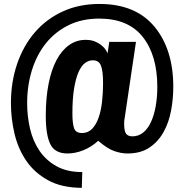

<svg xmlns="http://www.w3.org/2000/svg" viewBox="-20 -751 913 952"><path d="M521.8 -543.4 513.4 -486.2Q511.4 -492.6 504.3 -503.7Q497.2 -514.8 484.2 -525.7Q471.2 -536.6 451.5 -545Q431.8 -553.4 404.6 -553.4Q359.8 -553.4 323.1 -527.8Q286.4 -502.2 260.5 -453.6Q234.6 -405 220.8 -335.1Q207 -265.2 207 -177.2Q207 -80.8 229.9 -35.4Q252.8 10 314.8 10Q352.8 10 392.7 -5.8Q432.6 -21.6 467 -53Q511.8 -14 546.4 -2Q581 10 611.8 10Q677.6 10 721.1 -19.4Q764.6 -48.8 790.9 -96.1Q817.2 -143.4 828.2 -202.3Q839.2 -261.2 839.2 -320.4Q839.2 -506.2 745.8 -618.8Q652.4 -731.4 473 -731.4Q370.8 -731.4 289.4 -693.4Q208 -655.4 151.5 -589.1Q95 -522.8 64.6 -433.2Q34.2 -343.6 34.2 -239.6Q34.2 -164.6 51.5 -90Q68.8 -15.4 109.2 44.6Q149.6 104.6 217.3 142.2Q285 179.8 385.6 180.4L388 102.2Q312.2 102.2 259.9 73Q207.6 43.8 175.2 -4.4Q142.8 -52.6 128.7 -113.9Q114.6 -175.2 114.6 -239.2Q114.6 -326.8 138.5 -403.5Q162.4 -480.2 208.2 -537Q254 -593.8 320.4 -626.3Q386.8 -658.8 471.8 -658.8Q616.2 -658.8 688.1 -567.6Q760 -476.4 760 -320.4Q760 -269.8 752.1 -225Q744.2 -180.2 729 -146.8Q713.8 -113.4 690.6 -94.2Q667.4 -75 636.6 -75Q615.4 -75 605.5 -87.4Q595.6 -99.8 595.6 -136.4Q595.6 -139 595.7 -146.3Q595.8 -153.6 597.6 -161.8L654.2 -543.4ZM386.6 -91.4Q355.6 -91.4 347.3 -115.3Q339 -139.2 339 -188.6Q339 -260.6 347.2 -311Q355.4 -361.4 369 -392.7Q382.6 -424 400.9 -438Q419.2 -452 440.2 -452Q470.6 -452 480.8 -425Q491 -398 491 -338.4Q491 -292.2 486.1 -247.6Q481.2 -203 469.2 -168.4Q457.2 -133.8 437.1 -112.6Q417 -91.4 386.6 -91.4Z"/></svg>

Font: Secuela Light
Style: Regular
Weight: 300
Designer: Fernando Haro
Foundry: deFharo
Version: Version 1.708